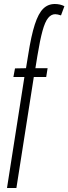

<svg xmlns="http://www.w3.org/2000/svg" viewBox="-20 -730 342 960"><path d="M55 -388 110 -389 121 -456Q136 -552 154 -607.5Q172 -663 196 -686.5Q220 -710 254 -710Q281 -710 302 -699L285 -653Q267 -659 256 -659Q236 -659 220.5 -640Q205 -621 192.5 -575.5Q180 -530 167 -451L157 -389H218L211 -345H149L62 210H15L102 -345H47Z"/></svg>

Font: Georama Extra Condensed Light
Style: Regular
Weight: 300
Width: 2
Designer: Jean-Baptiste Levee
Foundry: Production Type
Version: Version 1.000